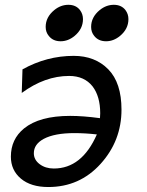

<svg xmlns="http://www.w3.org/2000/svg" viewBox="-20 -753 600 784"><path d="M283.7 -209.5Q203.1 -209.5 158.7 -186Q118.2 -164.1 118.2 -127.4Q118.2 -100.6 141.8 -82.8Q165.5 -64.9 199.7 -64.9Q314.5 -64.9 375.5 -204.1Q327.1 -209.5 283.7 -209.5ZM280.8 -524.9Q368.2 -524.9 422.1 -470Q476.1 -415 476.1 -305.2Q476.1 -178.2 390.6 -83.7Q305.2 10.7 177.2 10.7Q106 10.7 65.2 -23.7Q24.4 -58.1 24.4 -113.3Q24.4 -184.6 78.1 -228.5Q141.1 -279.8 266.6 -279.8Q319.3 -279.8 388.2 -270.5Q389.2 -280.8 389.2 -290.5Q389.2 -359.4 357.9 -400.4Q324.2 -442.9 262.2 -442.9Q163.1 -442.9 68.8 -373.5L71.8 -469.7Q170.9 -524.9 280.8 -524.9ZM227.5 -584.5Q196.3 -584.5 179.2 -606.4Q166.5 -621.6 166.5 -643.1Q166.5 -683.1 201.7 -711.9Q228 -733.4 259.3 -733.4Q290 -733.4 306.6 -711.9Q318.8 -695.8 318.8 -674.8Q318.8 -634.8 284.7 -606.4Q258.3 -584.5 227.5 -584.5ZM413.1 -584.5Q381.8 -584.5 364.7 -606.4Q352.1 -621.6 352.1 -643.1Q352.1 -683.1 387.2 -711.9Q413.6 -733.4 444.8 -733.4Q475.6 -733.4 492.2 -711.9Q504.4 -695.8 504.4 -674.8Q504.4 -634.8 470.2 -606.4Q443.8 -584.5 413.1 -584.5Z"/></svg>

Font: Cadman
Style: Italic
Weight: 400
Italic angle: -12°
Designer: Paul James MIller
Foundry: High-Logic / Made with FontCreator
Version: Version 2.114;March 28, 2021;FontCreator 13.0.0.2683 64-bit